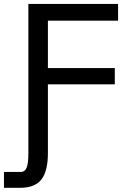

<svg xmlns="http://www.w3.org/2000/svg" viewBox="-42 -748 662 944"><path d="M97.5 -728.5H538.5V-646.5H193.5V-413.5H522.5V-333.5H193.5V0Q194.5 89.5 163 132.5Q131.5 175.5 56 175.5H-22.5V97.5H59Q81 97.5 89.5 75Q98 52.5 97.5 0Z"/></svg>

Font: JuliaMono Medium
Style: Regular
Weight: 500
Monospace: yes
Designer: cormullion
Foundry: corm
Version: Version 0.054; ttfautohint (v1.8.4)